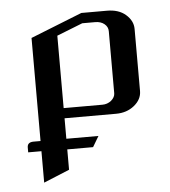

<svg xmlns="http://www.w3.org/2000/svg" viewBox="-43 -351 513 579"><g transform="rotate(-5 214.0 -62.0)"><path d="M27.8 78.1Q27.8 62 46.9 62H67.9V-250L224.1 -312H301.8Q336.9 -312 357.9 -293.9Q379.9 -274.9 379.9 -250V-62Q379.9 -36.6 356.9 -18.1Q334.5 0 301.8 0H146V62H243.2L224.1 94.2H146V155.8L67.9 188V92.8H27.8ZM146 -30.8H263.2Q278.3 -30.8 290 -40Q301.8 -50.3 301.8 -62V-250Q301.8 -263.2 291 -272Q280.3 -280.8 263.2 -280.8H224.1L146 -250Z"/></g></svg>

Font: Hhenum
Style: Regular
Weight: 400
Designer: T. Christopher White
Version: Version 1.0